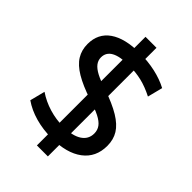

<svg xmlns="http://www.w3.org/2000/svg" viewBox="-267 -952 1175 1175"><g transform="rotate(45 320.5 -365.0)"><path d="M311 10Q237 10 171 -8.5Q105 -27 55 -62L80 -160Q130 -126 190 -108Q250 -90 311 -90Q391 -90 433.5 -117.5Q476 -145 476 -195Q476 -224 460 -246Q444 -268 407.5 -286.5Q371 -305 310 -324Q220 -354 164.5 -387Q109 -420 84 -460.5Q59 -501 59 -553Q59 -644 128 -692Q197 -740 326 -740Q396 -740 459 -726Q522 -712 573 -685L548 -587Q491 -616 440.5 -628Q390 -640 331 -640Q253 -640 214 -618.5Q175 -597 175 -553Q175 -528 190.5 -507.5Q206 -487 240 -469Q274 -451 331 -433Q424 -401 480 -367Q536 -333 561 -292.5Q586 -252 586 -198Q586 -99 513.5 -44.5Q441 10 311 10ZM279 105V-45H374V105ZM279 -45V-375H374V-45ZM279 -375V-685H374V-375ZM279 -685V-835H374V-685Z"/></g></svg>

Font: M PLUS 2 Thin Medium
Style: Regular
Weight: 500
Version: Version 1.001